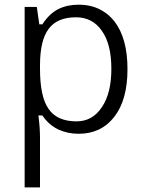

<svg xmlns="http://www.w3.org/2000/svg" viewBox="-20 -565 623 825"><path d="M470.7 -62.5Q414.1 9.8 317.9 9.8Q270 9.8 230 -8.8Q217.3 -15.1 205.6 -23.4Q193.8 -31.7 183.6 -42.2Q173.3 -52.7 164.1 -65.9L162.1 -68.8H158.7H152.8H145L146 -60.5Q151.9 -14.2 151.9 27.3V240.2H85.9V-535.2H138.2L147.9 -466.8L148.9 -460.4H154.8H158.7H162.1L164.1 -463.4Q192.9 -506.8 230.5 -525.9Q268.6 -544.9 317.9 -544.9Q337.4 -544.9 355.2 -542Q373 -539.1 388.9 -533.4Q404.8 -527.8 419.4 -519Q434.6 -510.3 447.5 -498.8Q460.4 -487.3 471.7 -473.1Q527.8 -400.4 527.8 -268.1Q527.8 -135.3 470.7 -62.5ZM418 -432.1Q377.9 -490.7 306.6 -490.7Q225.6 -490.7 189 -440.9Q152.3 -392.1 151.9 -286.6V-268.1Q151.9 -148.9 189 -96.7Q207.5 -69.8 237.8 -56.6Q268.1 -43.5 308.6 -43.5Q377.9 -43.5 418 -105Q458.5 -164.6 458.5 -269Q458.5 -375 418 -432.1Z"/></svg>

Font: Sahel Light FD
Style: Light-FD
Weight: 300
Foundry: Saber Rastikerdar (saber.rastikerdar@gmail.com)
Version: Version 3.3.0